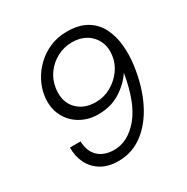

<svg xmlns="http://www.w3.org/2000/svg" viewBox="-165 -853 980 1007"><g transform="rotate(-30 325.0 -350.0)"><path d="M372 -712Q445 -712 491.5 -684Q538 -656 562 -608Q586 -560 591.5 -500.5Q597 -441 588 -379Q572 -264 528.5 -176Q485 -88 419 -38Q353 12 270 12Q208 12 166 -13.5Q124 -39 103 -82Q82 -125 83 -177H147Q149 -116 184 -83Q219 -50 279 -50Q362 -50 429 -129Q496 -208 524 -376Q493 -327 435.5 -290Q378 -253 300 -253Q241 -253 192.5 -281Q144 -309 119 -360Q94 -411 103 -478Q109 -521 130.5 -562.5Q152 -604 187.5 -638Q223 -672 269.5 -692Q316 -712 372 -712ZM368 -650Q319 -650 277.5 -628Q236 -606 208.5 -568.5Q181 -531 174 -482Q164 -406 206 -360.5Q248 -315 321 -315Q370 -315 412 -338.5Q454 -362 482 -400Q510 -438 516 -483Q523 -531 505.5 -569Q488 -607 452.5 -628.5Q417 -650 368 -650Z"/></g></svg>

Font: Host Grotesk Light
Style: Italic
Weight: 300
Italic angle: -8°
Designer: Doğukan Karapınar based on Poppins by Indian Type Foundry, Jonny Pinhorn
Foundry: Element Type
Version: Version 1.001; ttfautohint (v1.8.4.7-5d5b)